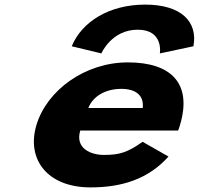

<svg xmlns="http://www.w3.org/2000/svg" viewBox="-20 -799 863 834"><path d="M753.7 -232C756.5 -238 759.8 -249 761.9 -256C815.7 -436 724.2 -528 535.7 -528C348.1 -528 183.2 -406 138.3 -256C93.7 -107 185.7 15 373.2 15C511.2 15 624.9 -22 711.9 -119L599.5 -183C533.7 -137 500.1 -126 431.2 -126C376.7 -126 304.9 -153 328.6 -232ZM363.9 -330C381.6 -377 433.5 -413 507.3 -413C570.2 -413 606.3 -384 599.9 -330ZM420.3 -567C420.3 -567 464.4 -670 578.1 -670C691.9 -670 674.4 -567 674.4 -567L820.2 -598C840.2 -705 766.8 -779 610.7 -779C454.7 -779 335.6 -705 291.6 -598Z"/></svg>

Font: Hussar
Style: BdSuprExtOblThree
Weight: 700
Foundry: Cannot Into Space Fonts
Version: Version 2.00